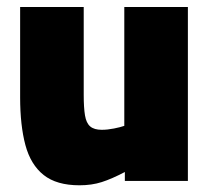

<svg xmlns="http://www.w3.org/2000/svg" viewBox="-20 -523 606 555"><path d="M209.9 12.6Q143.5 12.6 106.1 -17.2Q68.6 -47 53.4 -103.8Q38.2 -160.7 38.2 -241.3V-502.8H222V-248.7Q222 -211.5 225.7 -189.3Q229.4 -167.1 240.8 -157.5Q252.2 -147.8 274.2 -147.8Q290.8 -147.8 309.7 -151.6Q328.7 -155.4 339.3 -159.2V-502.8H523.1V0H340.9V-25.8Q303.1 -5.9 274.2 3.3Q245.4 12.6 209.9 12.6Z"/></svg>

Font: Titillium Web SemiBold
Style: Regular
Weight: 600
Designer: Mohamed Gaber, Accademia di Belle Arti di Urbino
Foundry: Kief Type Foundry, Accademia di Belle Arti di Urbino
Version: Version 3.000; ttfautohint (v1.8.4)